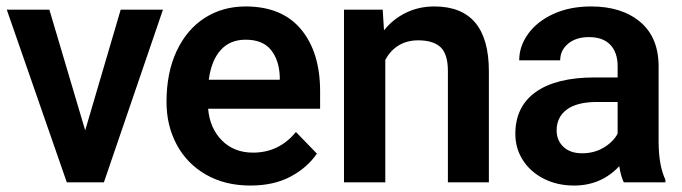

<svg xmlns="http://www.w3.org/2000/svg" viewBox="-20 -565 2115 595"><path d="M302 0H187L1 -535H133L244 -161L354 -535H485Z M496 -249Q496 -340 527.5 -407Q559 -474 614.5 -509.5Q670 -545 741 -545Q854 -545 913 -474Q972 -403 972 -282V-228H625Q630 -168 667.5 -130Q705 -92 764 -92Q845 -92 897 -156L962 -89Q933 -46 881 -18Q829 10 756 10Q677 10 618 -24Q559 -58 527.5 -117Q496 -176 496 -249ZM627 -318H847V-328Q845 -379 819.5 -410.5Q794 -442 741 -442Q693 -442 664 -410Q635 -378 627 -318Z M1046 -535H1166L1170 -471Q1198 -506 1238 -525.5Q1278 -545 1326 -545Q1495 -545 1495 -344V0H1368V-345Q1368 -397 1345.5 -418.5Q1323 -440 1276 -440Q1241 -440 1215 -424Q1189 -408 1174 -379V0H1046Z M1805 -450Q1765 -450 1740.5 -429.5Q1716 -409 1716 -378H1589Q1589 -422 1617 -460.5Q1645 -499 1695.5 -522Q1746 -545 1812 -545Q1907 -545 1964 -497Q2021 -449 2021 -359V-126Q2021 -53 2042 -8V0H1913Q1904 -19 1899 -50Q1843 10 1759 10Q1707 10 1665.5 -11Q1624 -32 1600.5 -68.5Q1577 -105 1577 -150Q1577 -235 1640.5 -280Q1704 -325 1823 -325H1894V-360Q1894 -402 1871.5 -426Q1849 -450 1805 -450ZM1894 -151V-249H1831Q1768 -249 1736.5 -225.5Q1705 -202 1705 -161Q1705 -130 1726 -110Q1747 -90 1784 -90Q1822 -90 1851.5 -108Q1881 -126 1894 -151Z"/></svg>

Font: Freesentation 7 Bold
Style: Regular
Weight: 700
Designer: glyphs from Roboto by Christian Robertson / Hangul glyphs from Noto Sans CJK(Source Han Sans) by Jang Soo-young and Kang
Foundry: PT&
Version: Version 2.001